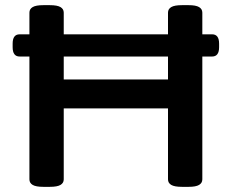

<svg xmlns="http://www.w3.org/2000/svg" viewBox="-20 -722 898 744"><path d="M148 2Q119 2 106.5 -5.5Q94 -13 94 -27V-673Q94 -687 106.5 -694.5Q119 -702 148 -702H173Q202 -702 214.5 -694.5Q227 -687 227 -673V-414H631V-673Q631 -687 643.5 -694.5Q656 -702 685 -702H711Q739 -702 751.5 -694.5Q764 -687 764 -673V-27Q764 -13 751.5 -5.5Q739 2 711 2H685Q656 2 643.5 -5.5Q631 -13 631 -27V-302H227V-27Q227 -13 214.5 -5.5Q202 2 173 2ZM56 -503Q29 -503 29 -539V-553Q29 -589 56 -589H802Q829 -589 829 -553V-539Q829 -503 802 -503Z"/></svg>

Font: Asap Expanded SemiBold
Style: Regular
Weight: 600
Width: 7
Designer: Pablo Cosgaya
Foundry: Omnibus-Type
Version: Version 3.001; ttfautohint (v1.8.4.7-5d5b)